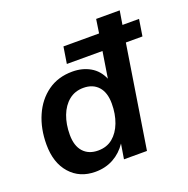

<svg xmlns="http://www.w3.org/2000/svg" viewBox="-127 -826 939 957"><g transform="rotate(-20 342.0 -347.5)"><path d="M220 10Q137 10 86.5 -47Q36 -104 36 -201Q36 -285 65.5 -352.5Q95 -420 150 -459.5Q205 -499 281 -499Q334 -499 375 -475.5Q416 -452 436 -405L458 -544H269L283 -632H472L483 -705H608L596 -632H684L670 -544H582L496 0H374L387 -79Q359 -37 316.5 -13.5Q274 10 220 10ZM269 -85Q315 -85 346.5 -111Q378 -137 395 -182Q412 -227 412 -282Q412 -341 383.5 -372.5Q355 -404 305 -404Q260 -404 228 -378Q196 -352 179 -307.5Q162 -263 162 -207Q162 -148 190.5 -116.5Q219 -85 269 -85Z"/></g></svg>

Font: Nunito Sans
Style: Bold Italic
Weight: 700
Italic angle: -9°
Designer: Vernon Adams
Foundry: Vernon Adams
Version: Version 3.006; ttfautohint (v1.8.3)